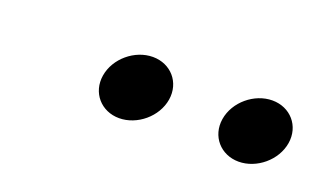

<svg xmlns="http://www.w3.org/2000/svg" viewBox="-31 -734 513 311"><g transform="rotate(20 225.5 -579.0)"><path d="M178 -523C209 -523 239 -548 244 -579C249 -610 227 -635 196 -635C165 -635 135 -610 130 -579C125 -548 147 -523 178 -523ZM384 -523C415 -523 445 -548 450 -579C455 -610 433 -635 402 -635C371 -635 341 -610 336 -579C331 -548 353 -523 384 -523Z"/></g></svg>

Font: Charger Pro
Style: LitNarObl
Weight: 300
Designer: Jasper
Foundry: Cannot Into Space Fonts
Version: Version 1.09